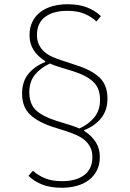

<svg xmlns="http://www.w3.org/2000/svg" viewBox="-20 -730 610 904"><path d="M451 -260Q451 -315 419 -345Q387 -375 323 -395L258 -415Q247 -418 236.5 -422Q226 -426 215 -431Q170 -410 144 -377.5Q118 -345 118 -296Q118 -240 150 -210.5Q182 -181 246 -161L311 -141Q322 -137 332.5 -133.5Q343 -130 354 -125Q399 -146 425 -178.5Q451 -211 451 -260ZM450 9Q450 45 436 72.5Q422 100 398 118Q374 136 341.5 145Q309 154 271 154Q217 154 179 139Q141 124 114 98L135 74Q158 95 191 109Q224 123 272 123Q339 123 377 94Q415 65 415 9Q415 -17 405.5 -36Q396 -55 380 -69Q364 -83 342 -93Q320 -103 296 -111L230 -132Q159 -155 121.5 -190.5Q84 -226 84 -290Q84 -345 113 -381.5Q142 -418 193 -438V-442Q158 -464 138.5 -494Q119 -524 119 -565Q119 -601 133 -628.5Q147 -656 171 -674Q195 -692 227.5 -701Q260 -710 298 -710Q352 -710 390 -695Q428 -680 455 -654L434 -629Q411 -651 378 -665Q345 -679 297 -679Q230 -679 192 -650Q154 -621 154 -565Q154 -539 163.5 -519.5Q173 -500 189 -486Q205 -472 227 -462Q249 -452 273 -445L339 -423Q410 -401 448 -365.5Q486 -330 486 -266Q486 -211 456.5 -174Q427 -137 376 -117V-114Q411 -92 430.5 -61.5Q450 -31 450 9Z"/></svg>

Font: IBM Plex Sans Thai ExtraLight
Style: Regular
Weight: 200
Designer: Mike Abbink, Paul van der Laan, Pieter van Rosmalen, Ben Mitchell, Mark Frömberg
Foundry: Bold Monday
Version: Version 1.1